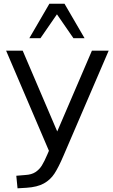

<svg xmlns="http://www.w3.org/2000/svg" viewBox="-20 -810 606 1026"><path d="M12.7 -539.1H101.3L307.3 -57.3L254.3 25.9ZM560.7 -539.1 327.3 3.5Q324 11.4 319.3 22.1Q292.7 84.5 270.9 117.7Q249.1 151 214.3 170.3Q179.4 189.7 121.7 193.4L73.7 196.3L67.1 129.2L116.1 125.1Q148.7 123.2 169.1 109.9Q189.6 96.6 203.3 75Q217 53.3 233.9 13.4L471.1 -539.1ZM244 -790.2H324.6L431.8 -606H372.3L284.3 -733.5L196.3 -606H136.8Z"/></svg>

Font: Min Sans VF VF
Style: Regular
Weight: 400
Designer: Jinseong-Kim, NotoSansCJK, Nunito
Foundry: Jinseong-Kim
Version: Version 1.420;Glyphs 3.1.2 (3151)